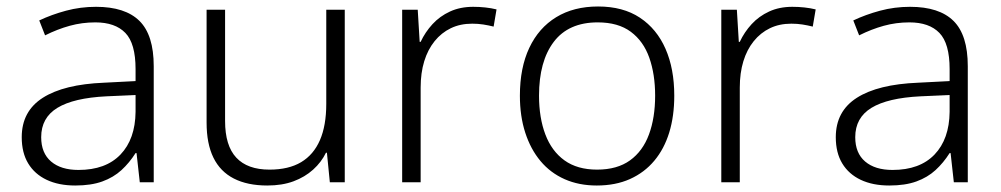

<svg xmlns="http://www.w3.org/2000/svg" viewBox="-20 -562 3086 592"><path d="M276 -541Q366 -541 410 -497.5Q454 -454 454 -358V0H411L401 -90H398Q379 -60 354.5 -37.5Q330 -15 295.5 -2.5Q261 10 212 10Q161 10 124 -7.5Q87 -25 67 -58Q47 -91 47 -139Q47 -219 112 -260.5Q177 -302 301 -307L398 -312V-349Q398 -428 366.5 -460.5Q335 -493 274 -493Q233 -493 195 -482.5Q157 -472 119 -453L101 -499Q139 -517 183.5 -529Q228 -541 276 -541ZM308 -265Q207 -260 157 -229.5Q107 -199 107 -139Q107 -90 137.5 -64Q168 -38 222 -38Q306 -38 351.5 -85.5Q397 -133 398 -217V-269Z M1043 -532V0H997L988 -91H985Q971 -62 945.5 -39Q920 -16 885 -3Q850 10 804 10Q743 10 701 -11.5Q659 -33 638 -76Q617 -119 617 -184V-532H674V-189Q674 -113 708.5 -76Q743 -39 811 -39Q870 -39 908.5 -62Q947 -85 966.5 -130Q986 -175 986 -242V-532Z M1439 -541Q1458 -541 1476.5 -539Q1495 -537 1511 -533L1502 -480Q1486 -484 1470 -486.5Q1454 -489 1436 -489Q1399 -489 1370 -475Q1341 -461 1320 -435Q1299 -409 1288 -373Q1277 -337 1277 -292V0H1220V-532H1268L1274 -433H1277Q1291 -463 1313.5 -487.5Q1336 -512 1367.5 -526.5Q1399 -541 1439 -541Z M2059 -267Q2059 -204 2043.5 -153.5Q2028 -103 1997.5 -66.5Q1967 -30 1922.5 -10Q1878 10 1820 10Q1765 10 1721 -9.5Q1677 -29 1646.5 -65.5Q1616 -102 1599.5 -153Q1583 -204 1583 -267Q1583 -353 1612 -414.5Q1641 -476 1695 -509Q1749 -542 1824 -542Q1901 -542 1953 -507.5Q2005 -473 2032 -411.5Q2059 -350 2059 -267ZM1642 -267Q1642 -199 1661.5 -147.5Q1681 -96 1720.5 -67.5Q1760 -39 1821 -39Q1883 -39 1922.5 -67.5Q1962 -96 1981 -147.5Q2000 -199 2000 -267Q2000 -333 1982 -384Q1964 -435 1925 -464Q1886 -493 1823 -493Q1733 -493 1687.5 -433Q1642 -373 1642 -267Z M2423 -541Q2442 -541 2460.5 -539Q2479 -537 2495 -533L2486 -480Q2470 -484 2454 -486.5Q2438 -489 2420 -489Q2383 -489 2354 -475Q2325 -461 2304 -435Q2283 -409 2272 -373Q2261 -337 2261 -292V0H2204V-532H2252L2258 -433H2261Q2275 -463 2297.5 -487.5Q2320 -512 2351.5 -526.5Q2383 -541 2423 -541Z M2786 -541Q2876 -541 2920 -497.5Q2964 -454 2964 -358V0H2921L2911 -90H2908Q2889 -60 2864.5 -37.5Q2840 -15 2805.5 -2.5Q2771 10 2722 10Q2671 10 2634 -7.5Q2597 -25 2577 -58Q2557 -91 2557 -139Q2557 -219 2622 -260.5Q2687 -302 2811 -307L2908 -312V-349Q2908 -428 2876.5 -460.5Q2845 -493 2784 -493Q2743 -493 2705 -482.5Q2667 -472 2629 -453L2611 -499Q2649 -517 2693.5 -529Q2738 -541 2786 -541ZM2818 -265Q2717 -260 2667 -229.5Q2617 -199 2617 -139Q2617 -90 2647.5 -64Q2678 -38 2732 -38Q2816 -38 2861.5 -85.5Q2907 -133 2908 -217V-269Z"/></svg>

Font: Noto Sans Thai Light
Style: Regular
Weight: 300
Designer: Monotype Design Team
Foundry: Monotype Imaging Inc.
Version: Version 2.001